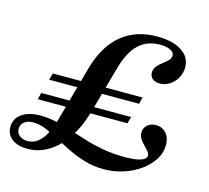

<svg xmlns="http://www.w3.org/2000/svg" viewBox="-107 -686 871 802"><g transform="rotate(15 329.0 -285.0)"><path d="M74.2 11.3Q32.3 11.3 7.7 -7.7Q-16.9 -26.6 -16.9 -58.9Q-16.9 -95.2 12.9 -116.1Q42.7 -137.1 92.7 -137.1Q127.4 -137.1 161.3 -129.4Q195.2 -121.8 229.8 -110.5Q264.5 -99.2 302.4 -87.5Q340.3 -75.8 383.5 -68.1Q426.6 -60.5 476.6 -60.5Q521.8 -60.5 545.6 -68.5Q569.4 -76.6 569.4 -91.9Q569.4 -100 561.7 -109.3Q554 -118.5 544 -128.6Q533.9 -138.7 525.8 -150.8Q517.7 -162.9 517.7 -177.4Q517.7 -197.6 532.3 -210.5Q546.8 -223.4 569.4 -223.4Q596.8 -223.4 613.7 -204Q630.6 -184.7 630.6 -153.2Q630.6 -120.2 612.1 -90.7Q593.5 -61.3 562.1 -38.3Q530.6 -15.3 489.9 -2Q449.2 11.3 404.8 11.3Q360.5 11.3 321.8 -0.4Q283.1 -12.1 249.2 -28.6Q215.3 -45.2 185.1 -61.7Q154.8 -78.2 126.6 -89.9Q98.4 -101.6 71 -101.6Q46.8 -101.6 32.7 -90.3Q18.5 -79 18.5 -59.7Q18.5 -41.9 32.3 -31Q46 -20.2 67.7 -20.2Q101.6 -20.2 127 -50.8Q152.4 -81.5 169.4 -142.7L234.7 -379Q262.9 -479.8 324.6 -531Q386.3 -582.3 478.2 -582.3Q546 -582.3 585.1 -556.9Q624.2 -531.5 624.2 -487.9Q624.2 -462.9 612.5 -441.9Q600.8 -421 581 -408.1Q561.3 -395.2 538.7 -395.2Q518.5 -395.2 506.9 -404.8Q495.2 -414.5 495.2 -430.6Q495.2 -446.8 504.8 -458.5Q514.5 -470.2 527.8 -480.2Q541.1 -490.3 550.8 -500Q560.5 -509.7 560.5 -521.8Q560.5 -535.5 543.5 -544Q526.6 -552.4 498.4 -552.4Q442.7 -552.4 406.5 -517.7Q370.2 -483.1 350 -409.7L293.5 -207.3Q274.2 -139.5 241.5 -90.3Q208.9 -41.1 166.5 -14.9Q124.2 11.3 74.2 11.3ZM63.7 -200 71 -229H459.7L451.6 -200ZM88.7 -291.1 96.8 -320.2H484.7L477.4 -291.1Z"/></g></svg>

Font: Playfair 5pt SemiExpanded Light SemiBold
Style: Italic
Weight: 600
Italic angle: -15.6°
Version: Version 2.001;gftools[0.9.30]